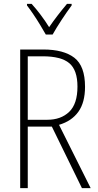

<svg xmlns="http://www.w3.org/2000/svg" viewBox="-20 -969 507 989"><path d="M203 -714Q308 -714 363 -671.5Q418 -629 418 -522Q418 -441 383.5 -393Q349 -345 284 -326L447 0H402L247 -317H123V0H84V-714ZM200 -679H123V-352H223Q294 -352 336.5 -393Q379 -434 379 -523Q379 -608 337 -643.5Q295 -679 200 -679ZM216 -791Q203 -814 186 -842Q169 -870 151 -896.5Q133 -923 119 -941V-949H143Q165 -925 189.5 -892.5Q214 -860 233 -829Q255 -861 277 -889.5Q299 -918 325 -949H349V-941Q326 -910 298 -867.5Q270 -825 251 -791Z"/></svg>

Font: Noto Sans Arabic Cond ExtLt
Style: Regular
Weight: 200
Width: 3
Designer: Monotype Design Team, Nadine Chahine, Nizar Qandah and Khaled Hosny
Foundry: Monotype Imaging Inc.
Version: Version 2.012; ttfautohint (v1.8.4.7-5d5b)